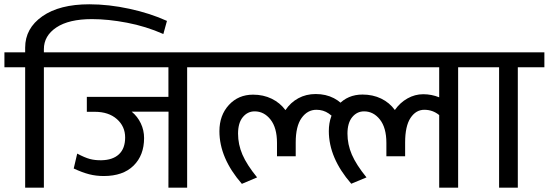

<svg xmlns="http://www.w3.org/2000/svg" viewBox="-35 -866 2532 886"><path d="M81.1 0V-555.7H-14.6V-624.5H81.1V-646Q81.1 -735.4 160.4 -790.8Q239.7 -846.2 377 -846.2Q466.8 -846.2 562.5 -825.4Q658.2 -804.7 735.4 -769.5L718.8 -709Q638.2 -744.6 551 -761.2Q463.9 -777.8 389.2 -777.8Q282.7 -777.8 225.1 -739.3Q167.5 -700.7 167.5 -639.2V-624.5H290V-555.7H167.5V0Z M629.9 -229Q629.9 -149.4 581.3 -101.6Q532.7 -53.7 443.8 -53.7Q408.2 -53.7 376.7 -61.8Q345.2 -69.8 305.2 -88.4L321.3 -157.2Q356 -138.7 379.9 -132.3Q403.8 -126 432.6 -126.5Q485.4 -127.4 513.9 -154.1Q542.5 -180.7 542.5 -231.7Q542.5 -282.7 504.4 -316.4Q466.3 -350.1 401.9 -350.1H365.7V-418.9H742.2V-555.7H260.7V-624.5H951.2V-555.7H828.6V0H742.2L742.7 -350.6H572.8Q599.6 -328.6 614.7 -296.9Q629.9 -265.1 629.9 -229Z M977.5 -260.7Q977.5 -334 1021.2 -381.6Q1064.9 -429.2 1132.8 -429.2Q1180.2 -429.2 1218.8 -410.4Q1257.3 -391.6 1282.2 -357.9Q1305.7 -393.1 1341.6 -412.6Q1377.4 -432.1 1421.9 -432.1Q1515.6 -432.1 1569.8 -355.5L1530.3 -292Q1506.8 -325.2 1481.9 -342.3Q1457 -359.4 1425.3 -359.4Q1383.8 -359.4 1356.7 -321.5Q1329.6 -283.7 1329.6 -208.5V-145H1243.2V-206.5Q1243.2 -276.4 1213.4 -314.2Q1183.6 -352.1 1140.1 -352.1Q1107.4 -352.1 1085.4 -325.4Q1063.5 -298.8 1063.5 -249.3Q1063.5 -199.7 1083.7 -152.6Q1104 -105.5 1151.4 -47.4L1081.1 -17.6Q977.5 -136.7 977.5 -260.7ZM1486.3 -555.7H921.9V-624.5H1486.3Z M1991.7 0V-335Q1961.9 -359.4 1923.1 -359.4Q1884.3 -359.4 1859.4 -321.8Q1834.5 -284.2 1834.5 -208.5V-145H1748V-206.5Q1748 -276.4 1718.3 -314.2Q1688.5 -352.1 1645 -352.1Q1612.3 -352.1 1590.3 -325.4Q1568.4 -298.8 1568.4 -249.3Q1568.4 -199.7 1588.6 -152.6Q1608.9 -105.5 1656.2 -47.4L1585.9 -18.1Q1482.4 -137.2 1482.4 -261.2Q1482.4 -334.5 1526.1 -382.1Q1569.8 -429.7 1637.7 -429.7Q1685.5 -429.7 1723.9 -411.1Q1762.2 -392.6 1787.1 -358.4Q1811 -392.6 1845.5 -411.9Q1879.9 -431.2 1918 -431.2Q1956.1 -431.2 1991.7 -417V-555.7H1427.2V-624.5H2201.7V-555.7H2079.1V0Z M2268.1 0V-555.7H2172.4V-624.5H2477.1V-555.7H2354.5V0Z"/></svg>

Font: Yantramanav
Style: Regular
Weight: 400
Version: Version 1.000;PS 1.0;hotconv 1.0.72;makeotf.lib2.5.5900; ttf